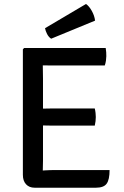

<svg xmlns="http://www.w3.org/2000/svg" viewBox="-20 -918 606 940"><path d="M92 -676.5 98 -683H189.5V-600.5Q189.5 -579.5 190 -566.5Q190.5 -553.5 190.5 -533V-131Q190.5 -118.5 190 -107.5Q189.5 -96.5 189.5 -83V1H149.5Q123 1 107.5 -15.8Q92 -32.5 92 -62ZM444 -387Q446.5 -377 447.8 -365.2Q449 -353.5 449 -345Q449 -336.5 447.8 -325Q446.5 -313.5 444 -303H252.5Q241 -303 224 -303.2Q207 -303.5 189 -303.8Q171 -304 156 -304V-386Q171 -386 189 -386.2Q207 -386.5 224 -386.8Q241 -387 252.5 -387ZM497.5 -683Q499.5 -672 500 -661.8Q500.5 -651.5 500.5 -643Q500.5 -634.5 498.8 -621.8Q497 -609 493 -597.5H252.5Q241 -597.5 224 -597.5Q207 -597.5 189 -598Q171 -598.5 156 -599V-683ZM516.5 -85.5Q516.5 -38.5 502.2 -18.8Q488 1 450 1H156V-81Q179 -82.5 202 -84Q225 -85.5 255 -85.5ZM401 -898.5Q416 -888.5 429.2 -865Q442.5 -841.5 445.5 -817L230.5 -728.5Q218.5 -736 210.5 -751.5Q202.5 -767 200.5 -780Z"/></svg>

Font: Signika Negative
Style: Regular
Weight: 400
Designer: Anna Giedry
Foundry: Anna Giedry
Version: Version 2.001